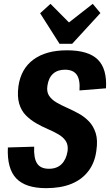

<svg xmlns="http://www.w3.org/2000/svg" viewBox="-20 -972 573 1000"><path d="M220 8Q113 8 64.5 -43Q16 -94 21 -204L158 -208Q155 -149 173 -121Q191 -93 235 -93Q276 -93 300.5 -117Q325 -141 332 -185Q336 -217 322.5 -237.5Q309 -258 284 -272.5Q259 -287 228.5 -300Q198 -313 168.5 -330Q139 -347 115 -371Q91 -395 80 -432Q69 -469 76 -523Q89 -614 154.5 -662Q220 -710 329 -710Q440 -710 489 -662Q538 -614 532 -512L394 -501Q398 -557 379.5 -583Q361 -609 318 -609Q280 -609 256.5 -588Q233 -567 227 -526Q222 -494 235.5 -473.5Q249 -453 274 -438.5Q299 -424 329.5 -410.5Q360 -397 390 -380.5Q420 -364 443.5 -339.5Q467 -315 478.5 -278.5Q490 -242 482 -188Q474 -125 440.5 -81Q407 -37 352 -14.5Q297 8 220 8ZM503 -904 356 -744H290L189 -903L243 -952L375 -819H293L463 -952Z"/></svg>

Font: Pathway Extreme Condensed
Style: Bold Italic
Weight: 700
Width: 3
Italic angle: -8°
Version: Version 1.001;gftools[0.9.26]